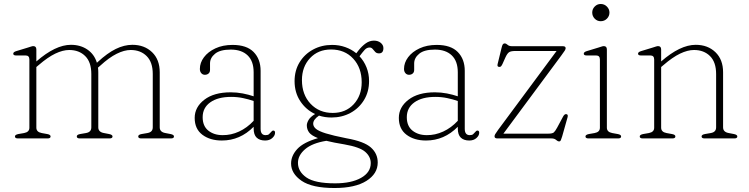

<svg xmlns="http://www.w3.org/2000/svg" viewBox="-20 -695 3760 964"><path d="M162.5 -446.5V-386.5Q258.5 -470 336 -470Q384 -470 418.8 -446.2Q453.5 -422.5 466.5 -380L470.5 -383.5Q519 -428.5 561.2 -449.2Q603.5 -470 644.5 -470Q705 -470 743.5 -433Q782 -396 782 -332V-55.5Q782 -32 810.5 -27L836.5 -22Q853.5 -18.5 853.5 -10Q853.5 0 838.5 0H689Q674 0 674 -10Q674 -19 691 -22L720 -27Q747 -31.5 747 -55.5V-323.5Q747 -383 716.2 -413.5Q685.5 -444 636 -444Q604 -444 565.8 -425Q527.5 -406 483 -365L472 -355.5Q473.5 -344 473.5 -332V-55.5Q473.5 -32 502 -27L528 -22Q545 -18.5 545 -10Q545 0 530 0H380.5Q365.5 0 365.5 -10Q365.5 -19 382.5 -22L411.5 -27Q438.5 -31.5 438.5 -55.5V-323.5Q438.5 -383 407.8 -413.5Q377 -444 327.5 -444Q295.5 -444 257.5 -425.8Q219.5 -407.5 174.5 -368.5L162.5 -358.5V-54Q162.5 -32 189.5 -27L217 -22Q234 -19 234 -10Q234 0 219 0H70Q55 0 55 -10Q55 -18.5 72 -22L101 -27Q127.5 -32 127.5 -53.5V-396Q127.5 -416.5 109 -416.5H61Q46.5 -416.5 46.5 -425.5Q46.5 -433.5 60.5 -438L119.5 -456Q128 -458.5 135.2 -461Q142.5 -463.5 147 -463.5Q162.5 -463.5 162.5 -446.5Z M957.5 -103Q957.5 -157 1005.8 -194.2Q1054 -231.5 1138.5 -231.5Q1169 -231.5 1198.8 -225.8Q1228.5 -220 1253.5 -211.5V-332Q1253.5 -388 1223.2 -417Q1193 -446 1138.5 -446Q1085 -446 1059.8 -425.2Q1034.5 -404.5 1034.5 -376.5V-344.5Q1034.5 -332 1027 -325.8Q1019.5 -319.5 1008.5 -319.5Q997.5 -319.5 990.5 -327.8Q983.5 -336 983.5 -349Q983.5 -380 1004 -407.5Q1024.5 -435 1061.5 -452.2Q1098.5 -469.5 1147.5 -469.5Q1218.5 -469.5 1253.5 -433.8Q1288.5 -398 1288.5 -339.5V-48Q1288.5 -16.5 1313.5 -16.5Q1325 -16.5 1330.2 -21Q1335.5 -25.5 1339.5 -30.5Q1342.5 -33.5 1345.2 -36.5Q1348 -39.5 1352 -39.5Q1361 -39.5 1361 -28.5Q1361 -14.5 1347.2 -2Q1333.5 10.5 1311 10.5Q1284 10.5 1268.8 -3.8Q1253.5 -18 1253.5 -50.5V-58.5Q1185.5 10.5 1094 10.5Q1034.5 10.5 996 -18.5Q957.5 -47.5 957.5 -103ZM997.5 -106.5Q997.5 -62 1026 -39.2Q1054.5 -16.5 1097.5 -16.5Q1140 -16 1180.2 -34.5Q1220.5 -53 1253.5 -88.5V-188Q1228.5 -196.5 1200.2 -202.5Q1172 -208.5 1140.5 -208.5Q1074 -208.5 1035.8 -181.2Q997.5 -154 997.5 -106.5Z M1720.5 -0.5Q1808 15 1842.2 45.5Q1876.5 76 1876.5 121Q1876.5 177.5 1819.8 213.2Q1763 249 1659.5 249Q1547 249 1494.2 212.8Q1441.5 176.5 1441.5 126Q1441.5 87 1472.5 53.2Q1503.5 19.5 1576.5 -1.5Q1543.5 -14.5 1532 -30Q1520.5 -45.5 1520.5 -66Q1520.5 -77 1529.2 -92.5Q1538 -108 1562 -122.5Q1516 -144 1487.5 -187.2Q1459 -230.5 1459 -287.5Q1459 -341 1484 -382Q1509 -423 1551.8 -446.2Q1594.5 -469.5 1647.5 -469.5Q1682.5 -469.5 1713.5 -458.5Q1744.5 -447.5 1769 -427.5L1778.5 -440Q1797 -463.5 1816.2 -477.2Q1835.5 -491 1857.5 -491Q1878 -491 1891.5 -480Q1905 -469 1905 -453.5Q1905 -427 1883 -427Q1870.5 -427 1863.8 -434.5Q1857 -442 1851 -449.2Q1845 -456.5 1836 -456.5Q1821.5 -456.5 1810.8 -444.5Q1800 -432.5 1785 -412.5Q1807.5 -388.5 1820.2 -356.8Q1833 -325 1833 -288Q1833 -234.5 1807.8 -193Q1782.5 -151.5 1739.8 -128.2Q1697 -105 1644 -105Q1611.5 -105 1581.5 -114.5Q1552.5 -94.5 1552.5 -74Q1552.5 -60 1566.2 -48.2Q1580 -36.5 1616.2 -25.2Q1652.5 -14 1720.5 -0.5ZM1642 -446.5Q1577 -446.5 1536.5 -403Q1496 -359.5 1496 -293Q1496 -220 1539.2 -174Q1582.5 -128 1650.5 -128Q1715.5 -128 1755.8 -171.5Q1796 -215 1796 -282Q1796 -354.5 1753.5 -400.5Q1711 -446.5 1642 -446.5ZM1476 122.5Q1476 166.5 1518.5 196Q1561 225.5 1662.5 225.5Q1744 225.5 1792.8 198Q1841.5 170.5 1841.5 124Q1841.5 92 1814.2 67.8Q1787 43.5 1709.5 30Q1654.5 21 1618.5 12Q1547.5 23.5 1511.8 54.2Q1476 85 1476 122.5Z M1982.5 -103Q1982.5 -157 2030.8 -194.2Q2079 -231.5 2163.5 -231.5Q2194 -231.5 2223.8 -225.8Q2253.5 -220 2278.5 -211.5V-332Q2278.5 -388 2248.2 -417Q2218 -446 2163.5 -446Q2110 -446 2084.8 -425.2Q2059.5 -404.5 2059.5 -376.5V-344.5Q2059.5 -332 2052 -325.8Q2044.5 -319.5 2033.5 -319.5Q2022.5 -319.5 2015.5 -327.8Q2008.5 -336 2008.5 -349Q2008.5 -380 2029 -407.5Q2049.5 -435 2086.5 -452.2Q2123.5 -469.5 2172.5 -469.5Q2243.5 -469.5 2278.5 -433.8Q2313.5 -398 2313.5 -339.5V-48Q2313.5 -16.5 2338.5 -16.5Q2350 -16.5 2355.2 -21Q2360.5 -25.5 2364.5 -30.5Q2367.5 -33.5 2370.2 -36.5Q2373 -39.5 2377 -39.5Q2386 -39.5 2386 -28.5Q2386 -14.5 2372.2 -2Q2358.5 10.5 2336 10.5Q2309 10.5 2293.8 -3.8Q2278.5 -18 2278.5 -50.5V-58.5Q2210.5 10.5 2119 10.5Q2059.5 10.5 2021 -18.5Q1982.5 -47.5 1982.5 -103ZM2022.5 -106.5Q2022.5 -62 2051 -39.2Q2079.5 -16.5 2122.5 -16.5Q2165 -16 2205.2 -34.5Q2245.5 -53 2278.5 -88.5V-188Q2253.5 -196.5 2225.2 -202.5Q2197 -208.5 2165.5 -208.5Q2099 -208.5 2060.8 -181.2Q2022.5 -154 2022.5 -106.5Z M2798 -416 2507.5 -24H2733Q2754 -24 2761 -30.5Q2768 -37 2777.5 -54.5L2806.5 -108.5Q2813.5 -122 2821.5 -122Q2833.5 -122 2830 -107.5L2802.5 -10Q2798.5 3.5 2795.8 9.2Q2793 15 2787.5 15Q2780 15 2772 7.5Q2764 0 2748.5 0H2477Q2463 0 2463 -10.5Q2463 -15 2466 -20.8Q2469 -26.5 2481 -43L2774.5 -439H2567.5Q2544.5 -439 2535.5 -432.5Q2526.5 -426 2518 -407.5L2502.5 -373Q2498 -364 2495 -361.5Q2492 -359 2487.5 -359Q2474.5 -359 2478.5 -373.5L2497.5 -451.5Q2501 -467.5 2504.5 -472.2Q2508 -477 2513.5 -477Q2521 -477 2528.5 -470Q2536 -463 2551 -463H2806Q2820 -463 2820 -453Q2820 -448.5 2815.8 -441.2Q2811.5 -434 2798 -416Z M2996 -588.5Q2978.5 -588.5 2966 -601.2Q2953.5 -614 2953.5 -632Q2953.5 -649.5 2966 -662.2Q2978.5 -675 2996 -675Q3014.5 -675 3027.2 -662Q3040 -649 3040 -632Q3040 -614 3027.2 -601.2Q3014.5 -588.5 2996 -588.5ZM3027 -446.5V-54Q3027 -32 3054 -27L3081.5 -22Q3098.5 -19 3098.5 -10Q3098.5 0 3083.5 0H2934.5Q2919.5 0 2919.5 -10Q2919.5 -18.5 2936.5 -22L2965.5 -27Q2992 -32 2992 -53.5V-396Q2992 -416.5 2973.5 -416.5H2925.5Q2911 -416.5 2911 -425.5Q2911 -433.5 2925 -438L2984 -456Q2992.5 -458.5 2999.8 -461Q3007 -463.5 3011.5 -463.5Q3027 -463.5 3027 -446.5Z M3299.5 -446.5V-386.5Q3395 -470 3473 -470Q3533.5 -470 3572 -433Q3610.5 -396 3610.5 -332V-55.5Q3610.5 -32 3639 -27L3665 -22Q3682 -18.5 3682 -10Q3682 0 3667 0H3517.5Q3502.5 0 3502.5 -10Q3502.5 -19 3519.5 -22L3548.5 -27Q3575.5 -31.5 3575.5 -55.5V-323.5Q3575.5 -383 3544.8 -413.5Q3514 -444 3464.5 -444Q3432.5 -444 3394.5 -425.8Q3356.5 -407.5 3311.5 -368.5L3299.5 -358.5V-54Q3299.5 -32 3326.5 -27L3354 -22Q3371 -19 3371 -10Q3371 0 3356 0H3207Q3192 0 3192 -10Q3192 -18.5 3209 -22L3238 -27Q3264.5 -32 3264.5 -53.5V-396Q3264.5 -416.5 3246 -416.5H3198Q3183.5 -416.5 3183.5 -425.5Q3183.5 -433.5 3197.5 -438L3256.5 -456Q3265 -458.5 3272.2 -461Q3279.5 -463.5 3284 -463.5Q3299.5 -463.5 3299.5 -446.5Z"/></svg>

Font: Fraunces 9pt S050 Thin
Style: Regular
Weight: 100
Version: Version 1.000; ttfautohint (v1.8.3)